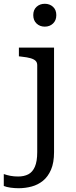

<svg xmlns="http://www.w3.org/2000/svg" viewBox="-82 -760 400 1016"><path d="M115 45V-415Q115 -430 106 -438.5Q97 -447 79.5 -452Q62 -457 34 -460L18 -462V-508H204V45Q204 101 188 138Q172 175 145.5 196.5Q119 218 85.5 227Q52 236 17 236Q-5 236 -26.5 233Q-48 230 -62 224V161Q-45 167 -26.5 170.5Q-8 174 14 174Q45 174 67.5 162.5Q90 151 102.5 122.5Q115 94 115 45ZM155 -619Q129 -619 111.5 -635.5Q94 -652 94 -680Q94 -708 111.5 -724Q129 -740 155 -740Q181 -740 198.5 -724Q216 -708 216 -680Q216 -652 198.5 -635.5Q181 -619 155 -619Z"/></svg>

Font: Roboto Serif 20pt
Style: Regular
Weight: 400
Designer: Greg Gazdowicz
Foundry: Commercial Type
Version: Version 1.008